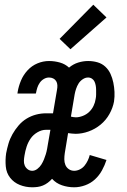

<svg xmlns="http://www.w3.org/2000/svg" viewBox="-20 -787 540 815"><path d="M117 8Q89 8 64 -2Q39 -12 23 -32.5Q7 -53 4.5 -80.5Q2 -108 6 -136Q10 -157 16 -177.5Q22 -198 33 -217.5Q44 -237 59 -254.5Q74 -272 93 -283.5Q112 -295 133 -300.5Q154 -306 175 -306H205L222 -406Q224 -416 223.5 -425.5Q223 -435 218.5 -442.5Q214 -450 206 -454Q198 -458 188 -458Q177 -458 166.5 -452Q156 -446 149 -436Q142 -426 138.5 -415Q135 -404 133 -393L132 -390H54L55 -397Q59 -421 69 -445Q79 -469 97 -488.5Q115 -508 139 -518Q163 -528 188 -528Q212 -528 234.5 -521.5Q257 -515 273 -500Q291 -515 312 -521.5Q333 -528 354 -528Q375 -528 394 -522.5Q413 -517 427 -504Q441 -491 449 -473.5Q457 -456 461 -436.5Q465 -417 466 -397Q467 -377 464 -356Q459 -329 444.5 -303Q430 -277 407 -258Q384 -239 356 -229Q328 -219 301 -219Q293 -219 285 -220Q277 -221 269 -222L255 -137Q253 -124 253 -111Q253 -98 257.5 -87Q262 -76 272 -69Q282 -62 295 -62Q307 -62 319 -68Q331 -74 339 -84Q347 -94 352.5 -105.5Q358 -117 361 -129L432 -108Q425 -86 413 -64Q401 -42 383 -25.5Q365 -9 341.5 -0.5Q318 8 295 8Q268 8 243 -0.5Q218 -9 201 -28Q193 -19 183 -11.5Q173 -4 162 0.5Q151 5 139.5 6.5Q128 8 117 8ZM302 -289Q316 -289 331.5 -295Q347 -301 358.5 -312Q370 -323 377 -337.5Q384 -352 386 -367Q388 -376 388 -385.5Q388 -395 388 -404.5Q388 -414 386.5 -423Q385 -432 381.5 -440Q378 -448 370.5 -453Q363 -458 354 -458Q342 -458 331 -450.5Q320 -443 313.5 -432.5Q307 -422 303 -410Q299 -398 297 -387L281 -292Q286 -291 291 -290Q296 -289 302 -289ZM117 -62Q128 -62 138.5 -70Q149 -78 155.5 -88.5Q162 -99 166.5 -110Q171 -121 174.5 -132.5Q178 -144 180 -155.5Q182 -167 184 -179L194 -236H175Q157 -236 139 -225.5Q121 -215 110 -199Q99 -183 93 -164.5Q87 -146 84 -127Q82 -116 81.5 -105Q81 -94 85 -84.5Q89 -75 97.5 -68.5Q106 -62 117 -62ZM279 -578 233 -622 376 -767 432 -713Z"/></svg>

Font: Iosevka SS18
Style: Italic
Weight: 400
Italic angle: -9°
Monospace: yes
Designer: Belleve Invis
Foundry: Belleve Invis
Version: Version 25.1.1; ttfautohint (v1.8.4)